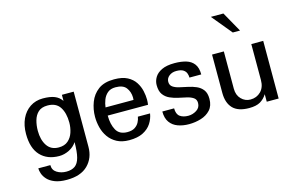

<svg xmlns="http://www.w3.org/2000/svg" viewBox="-105 -963 2154 1398"><g transform="rotate(-15 972.5 -264.5)"><path d="M369.1 -225.6Q369.1 -187.5 357.4 -151.9Q345.7 -116.2 319.3 -93.3Q293 -70.3 249 -70.3Q190.4 -70.3 161.1 -114.3Q131.8 -158.2 131.8 -226.6Q131.8 -267.6 142.1 -304.2Q152.3 -340.8 177.2 -363.8Q202.1 -386.7 247.1 -386.7Q311.5 -386.7 340.3 -342.3Q369.1 -297.9 369.1 -225.6ZM458 -19.5V-434.6H369.1V-388.7Q348.6 -418.9 314.9 -432.1Q281.2 -445.3 227.5 -445.3Q172.9 -445.3 130.9 -417.5Q88.9 -389.6 65.9 -340.3Q43 -291 43 -226.6Q43 -119.1 94.7 -64Q146.5 -8.8 236.3 -8.8Q274.4 -8.8 311.5 -27.3Q348.6 -45.9 369.1 -78.1Q369.1 -4.9 357.9 37.1Q346.7 79.1 321.8 96.7Q296.9 114.3 256.8 114.3Q216.8 114.3 186 95.2Q155.3 76.2 155.3 38.1H64.5Q64.5 55.7 72.3 78.6Q80.1 101.6 99.6 123Q119.1 144.5 154.8 158.7Q190.4 172.9 245.1 172.9Q349.6 172.9 403.8 119.1Q458 65.4 458 -19.5Z M863.3 -263.7H652.3Q655.3 -291 666 -319.3Q676.8 -347.7 699.2 -367.2Q721.7 -386.7 759.8 -386.7Q816.4 -386.7 839.8 -356Q863.3 -325.2 864.3 -282.2Q864.3 -271.5 863.3 -263.7ZM954.1 -137.7H862.3Q859.4 -117.2 848.6 -96.7Q837.9 -76.2 816.9 -62.5Q795.9 -48.8 760.7 -48.8Q700.2 -48.8 676.3 -92.8Q652.3 -136.7 652.3 -202.1H956.1Q959 -221.7 959 -241.2Q959 -271.5 951.2 -306.6Q943.4 -341.8 922.9 -373.5Q902.3 -405.3 864.3 -425.3Q826.2 -445.3 764.6 -445.3Q689.5 -445.3 645 -412.1Q600.6 -378.9 580.6 -326.2Q560.5 -273.4 560.5 -216.8Q560.5 -176.8 570.8 -136.2Q581.1 -95.7 604.5 -62.5Q627.9 -29.3 666 -8.8Q704.1 11.7 758.8 11.7Q822.3 11.7 863.3 -9.3Q904.3 -30.3 926.3 -64.5Q948.2 -98.6 954.1 -137.7Z M1399.4 -128.9Q1399.4 -171.9 1380.9 -196.3Q1362.3 -220.7 1333 -233.4Q1303.7 -246.1 1270.5 -252.9Q1237.3 -259.8 1208 -266.6Q1178.7 -273.4 1160.2 -286.6Q1141.6 -299.8 1141.6 -325.2Q1141.6 -351.6 1163.6 -369.1Q1185.5 -386.7 1217.8 -386.7Q1252 -386.7 1269 -376Q1286.1 -365.2 1292.5 -349.1Q1298.8 -333 1298.8 -315.4H1387.7Q1387.7 -366.2 1366.2 -394.5Q1344.7 -422.9 1307.1 -434.1Q1269.5 -445.3 1220.7 -445.3Q1160.2 -445.3 1123.5 -427.7Q1086.9 -410.2 1070.3 -382.3Q1053.7 -354.5 1053.7 -324.2Q1053.7 -278.3 1072.3 -252.9Q1090.8 -227.5 1120.1 -214.4Q1149.4 -201.2 1182.1 -194.3Q1214.8 -187.5 1244.1 -180.7Q1273.4 -173.8 1292.5 -160.6Q1311.5 -147.5 1311.5 -121.1Q1311.5 -85.9 1282.2 -67.4Q1252.9 -48.8 1219.7 -48.8Q1180.7 -48.8 1156.7 -66.4Q1132.8 -84 1132.8 -127.9H1043.9Q1043.9 -77.1 1065.9 -46.4Q1087.9 -15.6 1125.5 -2Q1163.1 11.7 1209 11.7Q1255.9 11.7 1299.3 -1.5Q1342.8 -14.6 1371.1 -45.4Q1399.4 -76.2 1399.4 -128.9Z M1886.7 0V-434.6H1796.9V-164.1Q1796.9 -108.4 1765.6 -77.1Q1734.4 -45.9 1687.5 -45.9Q1647.5 -45.9 1618.7 -75.2Q1589.8 -104.5 1589.8 -153.3V-434.6H1501V-145.5Q1501 -70.3 1540 -29.3Q1579.1 11.7 1663.1 11.7Q1715.8 11.7 1746.6 -6.3Q1777.3 -24.4 1796.9 -56.6V0ZM1688.5 -550.8 1563.5 -702.1H1658.2L1743.2 -550.8Z"/></g></svg>

Font: Namkio Khamti Book
Style: Regular
Weight: 500
Designer: Debbi Hosken
Foundry: SIL International
Version: Version 3.917